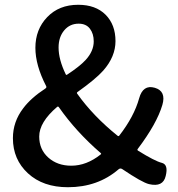

<svg xmlns="http://www.w3.org/2000/svg" viewBox="-20 -770 746 803"><path d="M264 13Q160 13 97 -45Q34 -103 34 -192Q34 -261 77 -317Q109 -360 170 -400Q176 -404 173 -410Q128 -497 128 -570Q128 -647 177.5 -698.5Q227 -750 307 -750Q380 -750 421.5 -708.5Q463 -667 463 -598Q463 -533 412 -475Q380 -439 304 -385Q300 -382 303 -378Q370 -284 472 -202Q476 -199 479 -203Q541 -283 562 -359Q578 -417 627 -403Q676 -389 659 -331Q636 -253 556 -147Q553 -143 557 -140Q628 -96 656.5 -89Q685 -82 673 -34Q662 14 603 0Q574 -7 491 -63Q483 -68 476 -62Q389 13 264 13ZM278 -77Q342 -77 401 -124Q405 -127 401 -130Q298 -219 226 -322Q223 -326 219 -323Q144 -259 144 -199Q144 -145 182 -111Q220 -77 278 -77ZM255 -459Q257 -455 261 -458Q313 -492 338 -519Q372 -556 372 -597Q372 -629 356 -650Q340 -671 309 -671Q272 -671 248.5 -643Q225 -615 225 -571Q225 -521 255 -459Z"/></svg>

Font: Resource Han Rounded CN Medium
Style: Regular
Weight: 500
Designer: Cyano Hao (round all glyphs); Ryoko NISHIZUKA 西塚涼子 (kana, bopomofo & ideographs); Paul D. Hunt (Latin, Greek & Cyrillic)
Foundry: Cyano Hao
Version: 0.990